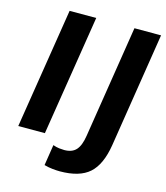

<svg xmlns="http://www.w3.org/2000/svg" viewBox="-128 -802 937 1087"><g transform="rotate(15 340.0 -259.0)"><path d="M32 0ZM32 0 144 -705H300L188 0ZM325 187Q307 187 282.5 184.5Q258 182 233 175L252 53Q271 60 288.5 62Q306 64 318 64Q364 64 387.5 38Q411 12 420 -46L524 -705H680L574 -33Q555 85 497.5 136Q440 187 325 187Z"/></g></svg>

Font: Winston
Style: Bold Italic
Weight: 700
Italic angle: -9°
Designer: Original fonts by Vernon Adams / Changes by Cristiano Sobral
Foundry: Original fonts by Vernon Adams / Changes by Cristiano Sobral
Version: Version 2.503;July 17, 2020;FontCreator 13.0.0.2655 64-bit